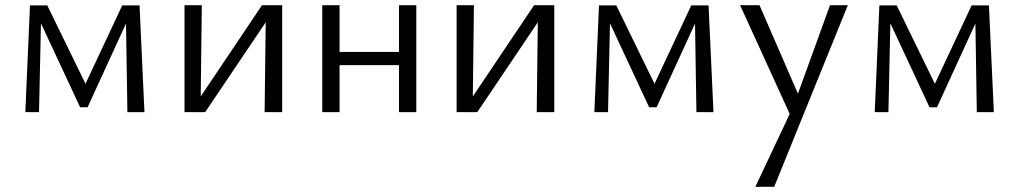

<svg xmlns="http://www.w3.org/2000/svg" viewBox="-20 -434 3943 743"><path d="M78 0 96 -413H140L131 0ZM473 0 467 -382 491 -394 319 -19H290L123 -377L127 -413H163L320 -91H302L453 -413H520L539 0Z M1004 0 1009 -414H1072V0ZM694 0V-414H761L756 0ZM736 0V-30L994 -414H1032V-383L774 0Z M1524 0V-414H1591V0ZM1227 0V-414H1294V0ZM1259 -182V-233H1559V-182Z M2057 0 2062 -414H2125V0ZM1747 0V-414H1814L1809 0ZM1789 0V-30L2047 -414H2085V-383L1827 0Z M2280 0 2298 -413H2342L2333 0ZM2675 0 2669 -382 2693 -394 2521 -19H2492L2325 -377L2329 -413H2365L2522 -91H2504L2655 -413H2722L2741 0Z M3047 31 2844 -414H2919L3078 -48ZM3192 -414H3261L2976 289H2903L3051 -25Z M3365 0 3383 -413H3427L3418 0ZM3760 0 3754 -382 3778 -394 3606 -19H3577L3410 -377L3414 -413H3450L3607 -91H3589L3740 -413H3807L3826 0Z"/></svg>

Font: Ysabeau Office
Style: Regular
Weight: 400
Designer: Christian Thalmann (Catharsis Fonts)
Version: Version 2.001;gftools[0.9.30]; featfreeze: tnum,lnum,ss02